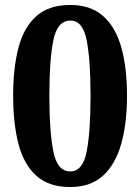

<svg xmlns="http://www.w3.org/2000/svg" viewBox="-20 -744 565 774"><path d="M263 10Q177 10 126.5 -35.5Q76 -81 54.5 -163.5Q33 -246 33 -359Q33 -470 54.5 -552Q76 -634 126.5 -679Q177 -724 264 -724Q345 -724 395.5 -679.5Q446 -635 469 -553Q492 -471 492 -358Q492 -246 468.5 -163.5Q445 -81 395 -35.5Q345 10 263 10ZM263 -53Q314 -53 329.5 -133.5Q345 -214 345 -358Q345 -502 329.5 -581.5Q314 -661 264 -661Q211 -661 195 -581.5Q179 -502 179 -358Q179 -214 195 -133.5Q211 -53 263 -53Z"/></svg>

Font: Noto Serif Lao SemiCondensed
Style: Bold
Weight: 700
Width: 4
Designer: Monotype Design Team
Foundry: Monotype Imaging Inc.
Version: Version 2.003; ttfautohint (v1.8.4.7-5d5b)